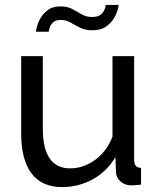

<svg xmlns="http://www.w3.org/2000/svg" viewBox="-20 -750 641 780"><path d="M66 -522H154V-226Q154 -146 182 -106Q210 -66 265 -66Q301 -66 334.5 -81.5Q368 -97 395 -126Q422 -155 437 -195V-522H525V-100Q525 -84 531.5 -76.5Q538 -69 553 -68V0Q538 2 529.5 2.5Q521 3 513 3Q488 3 470 -12.5Q452 -28 451 -51L449 -112Q415 -54 357.5 -22Q300 10 232 10Q150 10 108 -45.5Q66 -101 66 -209ZM227 -669Q205 -669 194.5 -658Q184 -647 181 -635Q178 -623 178 -621H126Q126 -627 130.5 -643.5Q135 -660 146 -678.5Q157 -697 176 -710.5Q195 -724 225 -724Q254 -724 273.5 -713.5Q293 -703 311.5 -692Q330 -681 354 -681Q380 -681 391.5 -692.5Q403 -704 406.5 -716Q410 -728 410 -730H462Q462 -724 457.5 -708Q453 -692 441 -673Q429 -654 408.5 -640.5Q388 -627 356 -627Q326 -627 305 -637.5Q284 -648 266.5 -658.5Q249 -669 227 -669Z"/></svg>

Font: YasnoRaleway Medium
Style: Regular
Weight: 500
Designer: Matt McInerney, Pablo Impallari, Rodrigo Fuenzalida
Foundry: Matt McInerney, Pablo Impallari, Rodrigo Fuenzalida
Version: Version 4.026